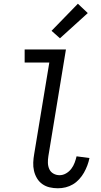

<svg xmlns="http://www.w3.org/2000/svg" viewBox="-20 -1000 540 1028"><path d="M290 8Q267 8 245.5 3Q224 -2 206.5 -14.5Q189 -27 178 -45.5Q167 -64 162 -85.5Q157 -107 158 -130Q159 -153 163 -175L244 -665H112V-735H333L239 -164Q236 -146 236.5 -128Q237 -110 244 -94.5Q251 -79 266 -70.5Q281 -62 299 -62Q317 -62 333.5 -71.5Q350 -81 361.5 -96Q373 -111 379.5 -128.5Q386 -146 390 -163L459 -154Q455 -134 447.5 -114Q440 -94 429.5 -75.5Q419 -57 404 -40.5Q389 -24 370.5 -13Q352 -2 331.5 3Q311 8 290 8ZM301 -795 256 -835 397 -980 450 -930Z"/></svg>

Font: Iosevka Fixed
Style: Italic
Weight: 400
Italic angle: -9°
Monospace: yes
Designer: Belleve Invis
Foundry: Belleve Invis
Version: Version 33.2.4